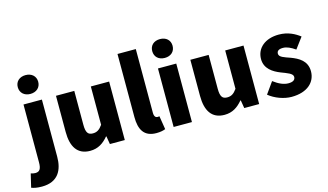

<svg xmlns="http://www.w3.org/2000/svg" viewBox="-172 -1167 3078 1804"><g transform="rotate(-15 1367.0 -265.0)"><path d="M42 261C202 261 252 153 252 27V-529H73V33C73 95 58 122 15 122C0 122 -14 119 -29 114L-60 245C-36 254 -7 261 42 261ZM63 -700C63 -644 104 -608 162 -608C221 -608 262 -644 262 -700C262 -755 221 -791 162 -791C104 -791 63 -755 63 -700Z M567 54C644 54 697 18 744 -38H748L761 40H906V-529H728V-156C698 -114 673 -98 633 -98C588 -98 567 -121 567 -199V-529H389V-177C389 -35 442 54 567 54Z M1211 54C1251 54 1280 47 1299 39L1278 -92C1268 -90 1264 -90 1258 -90C1244 -90 1227 -101 1227 -139V-759H1049V-145C1049 -26 1089 54 1211 54Z M1381 -529V40H1559V-529ZM1371 -700C1371 -644 1410 -608 1470 -608C1529 -608 1569 -644 1569 -700C1569 -755 1529 -791 1470 -791C1410 -791 1371 -755 1371 -700Z M1874 54C1951 54 2004 18 2051 -38H2055L2068 40H2213V-529H2035V-156C2005 -114 1980 -98 1940 -98C1895 -98 1874 -121 1874 -199V-529H1696V-177C1696 -35 1749 54 1874 54Z M2526 54C2681 54 2763 -27 2763 -132C2763 -235 2684 -276 2613 -303C2554 -324 2505 -337 2505 -371C2505 -398 2524 -412 2565 -412C2602 -412 2642 -393 2683 -364L2762 -470C2714 -507 2648 -543 2559 -543C2426 -543 2339 -470 2339 -363C2339 -268 2416 -222 2484 -195C2542 -172 2597 -156 2597 -122C2597 -94 2577 -77 2530 -77C2485 -77 2438 -98 2386 -137L2307 -26C2365 22 2452 54 2526 54Z"/></g></svg>

Font: コーポレート・ロゴ ver3 Bold
Style: Regular
Weight: 700
Designer: [KANA_main] LOGOTYPE.JP [Source Han Sans] Ryoko NISHIZUKA 西塚涼子 (kana, bopomofo & ideographs); Paul D. Hunt (Latin, Greek
Version: Version 12.001;FEAKit 1.0